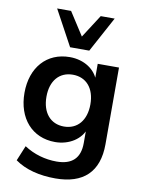

<svg xmlns="http://www.w3.org/2000/svg" viewBox="-99 -810 790 1063"><g transform="rotate(10 296.0 -278.0)"><path d="M287.3 186.3C444.1 186.3 528.4 107.8 528.4 -48V-479.4H408.8V-380.4H416.7C398 -446.1 331.4 -489.2 251 -489.2C121.6 -489.2 37.3 -394.1 37.3 -251C37.3 -107.8 121.6 -11.8 251 -11.8C329.4 -11.8 398 -54.9 417.6 -121.6H408.8V-33.3C408.8 51 364.7 93.1 277.5 93.1C214.7 93.1 150 75.5 95.1 39.2L59.8 124.5C118.6 166.7 198 186.3 287.3 186.3ZM284.3 -104.9C208.8 -104.9 160.8 -160.8 160.8 -251C160.8 -341.2 208.8 -396.1 284.3 -396.1C359.8 -396.1 407.8 -341.2 407.8 -251C407.8 -160.8 359.8 -104.9 284.3 -104.9ZM242.2 -543.1H350L457.8 -742.2H379.4L296.1 -612.7L212.7 -742.2H134.3Z"/></g></svg>

Font: LL Pando Sans
Style: Bold
Weight: 700
Designer: Joshua Smith
Foundry: Joshua Smith
Version: Version 1.000;Glyphs 3.2.1 (3258)